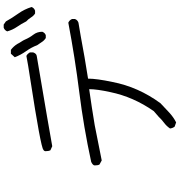

<svg xmlns="http://www.w3.org/2000/svg" viewBox="13 -900 974 1040"><g transform="rotate(-90 500.0 -380.0)"><path d="M357 87 334 79Q326 69 324 54Q337 35 354.5 22Q372 9 388 -8L418 -34Q495 -144 521 -269Q537 -342 537 -384Q438 -370 342 -354L151 -316L129 -328Q124 -336 124 -354Q124 -364 143 -373Q332 -414 520 -437.5Q708 -461 897 -497Q911 -491 917 -477V-461Q912 -447 897 -442L826 -430Q710 -408 594 -390Q594 -343 576 -258Q549 -118 461 2Q436 26 410.5 49.5Q385 73 357 87ZM829 -619H814Q800 -628 792 -641Q784 -654 775 -666Q764 -696 743 -725.5Q722 -755 710 -787L729 -808H750Q769 -794 782 -773Q788 -761 794.5 -751.5Q801 -742 805 -733Q816 -707 832 -686.5Q848 -666 848 -638Q842 -623 829 -619ZM228 -584 206 -594Q201 -604 201 -621Q202 -629 209 -632Q221 -646 591 -703Q671 -715 717 -724Q723 -722 729 -715Q735 -708 736 -705V-687Q730 -670 717 -668Q303 -598 228 -584ZM962 -677H947Q934 -685 925.5 -699Q917 -713 904 -725Q891 -751 874.5 -775Q858 -799 850 -828Q856 -842 870 -847H887L904 -835Q923 -801 946.5 -768Q970 -735 982 -696Q977 -682 962 -677Z"/></g></svg>

Font: Yozai
Style: Regular
Weight: 400
Designer: LXGW / Y.OzVox
Foundry: LXGW / Y.OzVox
Version: Version 0.861;October 22, 2024